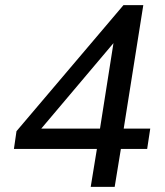

<svg xmlns="http://www.w3.org/2000/svg" viewBox="-20 -725 640 745"><path d="M332 0 356 -147H34L44 -216L459 -705H536L460 -226H563L551 -147H449L425 0ZM368 -226 426 -594H451L119 -201L121 -226Z"/></svg>

Font: Nunito Sans 12pt ExtraLight 12pt Medium
Style: Italic
Weight: 500
Italic angle: -9°
Version: Version 3.101;gftools[0.9.27]